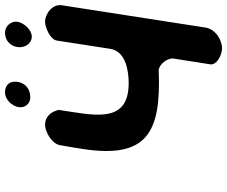

<svg xmlns="http://www.w3.org/2000/svg" viewBox="-90 -817 907 767"><g transform="rotate(-90 363.5 -433.5)"><path d="M466 -253C490 -252 517 -217 513 -193L490 -47C486 -20 530 0 553 0C589 0 631 -27 637 -67L726 -640C732 -677 692 -707 660 -707C637 -707 589 -686 585 -660L552 -447C542 -382 458 -373 415 -373C248 -373 288 -515 308 -653C301 -682 282 -707 249 -707C219 -707 172 -679 167 -647C164 -633 154 -570 152 -557C112 -299 218 -243 466 -253ZM559 -817C555 -790 571 -760 601 -760C628 -760 656 -792 660 -817C664 -842 643 -867 617 -867C585 -867 563 -846 559 -817ZM319 -812C315 -787 333 -766 358 -766C391 -766 415 -785 420 -817C424 -846 410 -867 378 -867C349 -867 323 -839 319 -812Z"/></g></svg>

Font: Asimov Print
Style: Regular
Weight: 500
Designer: Google
Version: Version 2.000980: 2014